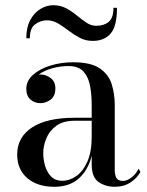

<svg xmlns="http://www.w3.org/2000/svg" viewBox="-20 -707 563 737"><path d="M160.5 -629Q136 -629 115.2 -614Q94.5 -599 94.5 -560H81Q81 -602.5 96.5 -630.8Q112 -659 135.8 -673Q159.5 -687 184 -687Q212.5 -687 234.5 -675Q256.5 -663 275.2 -647.5Q294 -632 311.8 -620Q329.5 -608 349.5 -608Q379 -608 397.2 -623Q415.5 -638 415.5 -677H429Q429 -606 404.5 -578Q380 -550 336 -550Q308.5 -550 286 -562Q263.5 -574 243.2 -589.5Q223 -605 203 -617Q183 -629 160.5 -629ZM266.5 -255H332V-304.5Q332 -340.5 326.2 -374.8Q320.5 -409 301.5 -431.2Q282.5 -453.5 242.5 -453.5Q212.5 -453.5 181.5 -445.2Q150.5 -437 128.5 -420.5Q132 -421 135.5 -421Q157 -421 174.8 -407.2Q192.5 -393.5 192.5 -368Q192.5 -338 174.2 -324.5Q156 -311 135.5 -311Q112.5 -311 96.8 -325Q81 -339 81 -366Q81 -397 107 -420Q133 -443 174 -455.5Q215 -468 260.5 -468Q329.5 -468 363.8 -444Q398 -420 409.2 -382.5Q420.5 -345 420.5 -304.5V-54Q420.5 -37 426.5 -24.8Q432.5 -12.5 452.5 -12.5Q467 -12.5 484.5 -25.5Q502 -38.5 512 -59.5L519 -47Q505.5 -22.5 480.2 -6.2Q455 10 420.5 10Q385.5 10 358.8 -8Q332 -26 332 -76.5V-109Q318.5 -54.5 282.8 -22.2Q247 10 188.5 10Q123.5 10 84.8 -23.2Q46 -56.5 46 -113.5Q46 -180.5 103 -217.8Q160 -255 266.5 -255ZM218.5 -13Q247 -13 273 -31.2Q299 -49.5 315.5 -87Q332 -124.5 332 -182V-243.5H266.5Q222.5 -243.5 196 -224Q169.5 -204.5 157.8 -175.8Q146 -147 146 -119.5Q146 -94.5 153.2 -70Q160.5 -45.5 176.5 -29.2Q192.5 -13 218.5 -13Z"/></svg>

Font: Bodoni* 16
Style: Regular
Weight: 400
Version: Version 2.2